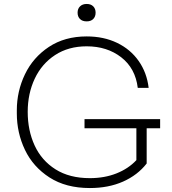

<svg xmlns="http://www.w3.org/2000/svg" viewBox="-20 -933 871 970"><path d="M65 -360V-376Q65 -472 106 -557.5Q147 -643 227 -696Q307 -749 418 -749Q504 -749 571.5 -716.5Q639 -684 680.5 -625Q722 -566 731 -489H676Q664 -588 592.5 -643.5Q521 -699 418 -699Q326 -699 258.5 -655Q191 -611 155.5 -535.5Q120 -460 120 -368Q120 -274 155 -198Q190 -122 260.5 -77.5Q331 -33 434 -33Q508 -33 568.5 -57Q629 -81 669 -124V-285H407V-331H789V-285H721V-107Q675 -48 601.5 -15.5Q528 17 434 17Q313 17 230 -36.5Q147 -90 106 -176Q65 -262 65 -360ZM372 -869Q372 -889 384.5 -901Q397 -913 418 -913Q439 -913 451 -901Q463 -889 463 -869Q463 -849 451 -837Q439 -825 418 -825Q396 -825 384 -837Q372 -849 372 -869Z"/></svg>

Font: Sora-SIA ExtraLight
Style: Regular
Weight: 200
Designer: Jonathan Barnbrook, Julián Moncada
Foundry: Barnbrook Fonts
Version: Version 2.000